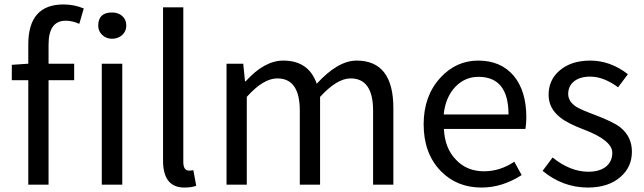

<svg xmlns="http://www.w3.org/2000/svg" viewBox="-20 -829 2893 862"><path d="M107 -630Q107 -809 265 -809Q313 -809 356 -791L336 -722Q305 -736 275 -736Q198 -736 198 -629V-543H313V-469H198V0H107V-469H33V-538L107 -543ZM437 -543H529V0H437ZM529 -757Q547 -741 547 -714Q547 -689 529 -672Q510 -655 483 -655Q457 -655 439 -672Q421 -689 421 -714Q421 -773 483 -773Q511 -773 529 -757Z M712 -108V-796H803V-102Q803 -63 829 -63Q838 -63 848 -65L861 5Q840 13 808 13Q712 13 712 -108Z M997 -543H1072L1080 -464H1083Q1167 -557 1252 -557Q1366 -557 1402 -453Q1497 -557 1581 -557Q1746 -557 1746 -344V0H1655V-332Q1655 -477 1554 -477Q1493 -477 1417 -394V0H1326V-332Q1326 -477 1225 -477Q1162 -477 1088 -394V0H997Z M1958 -62Q1882 -141 1882 -271Q1882 -398 1957 -480Q2028 -557 2127 -557Q2229 -557 2287 -488Q2343 -420 2343 -302Q2343 -276 2339 -250H1973Q1977 -163 2027 -112Q2076 -60 2153 -60Q2225 -60 2289 -103L2322 -43Q2235 13 2142 13Q2030 13 1958 -62ZM2263 -315Q2263 -484 2128 -484Q2068 -484 2025 -440Q1980 -393 1972 -315Z M2416 -62 2461 -122Q2540 -58 2622 -58Q2674 -58 2703 -83Q2729 -106 2729 -143Q2729 -198 2605 -246Q2530 -274 2496 -301Q2443 -342 2443 -403Q2443 -470 2492 -512Q2544 -557 2630 -557Q2720 -557 2799 -496L2755 -437Q2690 -485 2630 -485Q2582 -485 2555 -462Q2531 -441 2531 -407Q2531 -373 2568 -349Q2587 -337 2651 -313Q2733 -282 2764 -258Q2817 -216 2817 -148Q2817 -79 2766 -35Q2712 13 2619 13Q2507 13 2416 -62Z"/></svg>

Font: KaiGen Gothic CN Regular
Style: Regular
Weight: 400
Designer: Ryoko NISHIZUKA  (kana & ideographs); Paul D. Hunt (Latin, Greek & Cyrillic); Wenlong ZHANG  (bopomofo); Sandoll Communi
Foundry: Adobe Systems Incorporated
Version: Version 1.002.20150501